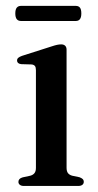

<svg xmlns="http://www.w3.org/2000/svg" viewBox="-20 -616 326 636"><path d="M200.5 -451.5V-60.5Q200.5 -48.5 205.2 -42.5Q210 -36.5 219 -34L243 -29Q250 -26.5 253.8 -23Q257.5 -19.5 257.5 -13.5Q257.5 -7.5 252.8 -3.8Q248 0 239 0H59Q50.5 0 45.8 -3.8Q41 -7.5 41 -13.5Q41 -19 44.5 -22.8Q48 -26.5 55 -28.5L80.5 -34Q89.5 -36.5 94.2 -42.5Q99 -48.5 99 -60V-383.5Q99 -393 95.8 -397.2Q92.5 -401.5 85 -402.5L50 -403.5Q43 -404.5 39.8 -407.5Q36.5 -410.5 36.5 -415.5Q36.5 -421 40.5 -424.5Q44.5 -428 53 -431L150 -462Q162 -466 169.2 -467.5Q176.5 -469 183 -469Q191 -469 195.8 -464.5Q200.5 -460 200.5 -451.5ZM30.7 -571.5Q30.7 -584.5 35.5 -590.5Q40.4 -596.5 49.3 -596.5H231.2Q240.1 -596.5 244.7 -590.8Q249.4 -585 249.4 -571.5Q249.4 -558.5 244.7 -552.5Q240.1 -546.5 231.2 -546.5H49.3Q40.4 -546.5 35.5 -552.5Q30.7 -558.5 30.7 -571.5Z"/></svg>

Font: Fraunces 48pt
Style: Regular
Weight: 400
Version: Version 1.000;[b76b70a41]